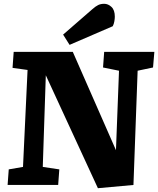

<svg xmlns="http://www.w3.org/2000/svg" viewBox="-20 -973 832 1010"><path d="M590 -183 606 -601 522 -618 528 -700H792L785 -618L704 -601L682 0L495 17L221 -577L205 -95L292 -82L286 0H20L26 -82L101 -95L125 -605L46 -616L52 -700H363ZM465 -924Q483 -940 496.5 -946.5Q510 -953 528 -953Q549 -953 566.5 -936.5Q584 -920 584 -885Q584 -875 581.5 -860.5Q579 -846 573 -835L346 -737L312 -791Z"/></svg>

Font: Literata 12pt ExtraBold
Style: Italic
Weight: 800
Italic angle: -2°
Designer: Latin by Veronika Burian and Jose Scaglione. Greek by Irene Vlachou. Cyrillic by Vera Evstafieva
Foundry: TypeTogether
Version: Version 3.002